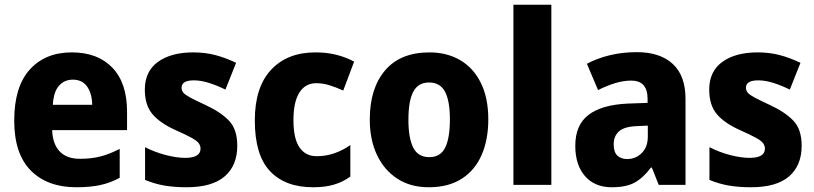

<svg xmlns="http://www.w3.org/2000/svg" viewBox="-20 -780 3436 810"><path d="M283 -559Q392 -559 454 -494.5Q516 -430 516 -309V-231H200Q202 -173 231.5 -141.5Q261 -110 318 -110Q365 -110 404 -120Q443 -130 485 -152V-30Q447 -9 404 0.5Q361 10 302 10Q180 10 110 -60.5Q40 -131 40 -271Q40 -414 105.5 -486.5Q171 -559 283 -559ZM287 -444Q252 -444 229 -418.5Q206 -393 203 -338H369Q368 -386 347.5 -415Q327 -444 287 -444Z M981 -165Q981 -82 928 -36Q875 10 767 10Q716 10 674.5 3Q633 -4 592 -21V-159Q633 -138 679 -126Q725 -114 761 -114Q826 -114 826 -153Q826 -165 818.5 -175.5Q811 -186 788.5 -198.5Q766 -211 721 -231Q656 -260 623.5 -298Q591 -336 591 -402Q591 -479 646.5 -519Q702 -559 795 -559Q844 -559 887 -548Q930 -537 976 -515L931 -402Q897 -419 862.5 -430Q828 -441 798 -441Q746 -441 746 -410Q746 -398 753.5 -389Q761 -380 782.5 -368.5Q804 -357 847 -337Q910 -308 945.5 -271.5Q981 -235 981 -165Z M1301 10Q1183 10 1119 -58Q1055 -126 1055 -272Q1055 -412 1123.5 -485.5Q1192 -559 1311 -559Q1360 -559 1400.5 -548.5Q1441 -538 1474 -520L1428 -398Q1397 -412 1369.5 -420.5Q1342 -429 1314 -429Q1268 -429 1243 -389.5Q1218 -350 1218 -273Q1218 -195 1243.5 -158Q1269 -121 1316 -121Q1354 -121 1389.5 -133Q1425 -145 1458 -168V-35Q1426 -12 1388.5 -1Q1351 10 1301 10Z M2040 -276Q2040 -191 2012 -126.5Q1984 -62 1928 -26Q1872 10 1789 10Q1712 10 1656.5 -26Q1601 -62 1570.5 -126Q1540 -190 1540 -276Q1540 -407 1604.5 -483Q1669 -559 1792 -559Q1865 -559 1921 -526.5Q1977 -494 2008.5 -430.5Q2040 -367 2040 -276ZM1703 -275Q1703 -197 1723.5 -157Q1744 -117 1791 -117Q1838 -117 1858 -157Q1878 -197 1878 -276Q1878 -354 1857.5 -393Q1837 -432 1790 -432Q1744 -432 1723.5 -393Q1703 -354 1703 -275Z M2306 0H2146V-760H2306Z M2667 -560Q2764 -560 2818 -510.5Q2872 -461 2872 -363V0H2759L2730 -73H2726Q2694 -30 2658 -10Q2622 10 2561 10Q2489 10 2448 -37Q2407 -84 2407 -165Q2407 -253 2463 -295.5Q2519 -338 2628 -343L2712 -346V-363Q2712 -440 2643 -440Q2611 -440 2576 -429.5Q2541 -419 2503 -400L2456 -511Q2499 -534 2552.5 -547Q2606 -560 2667 -560ZM2668 -248Q2614 -246 2591.5 -226Q2569 -206 2569 -171Q2569 -138 2584.5 -123.5Q2600 -109 2626 -109Q2662 -109 2687.5 -134.5Q2713 -160 2713 -204V-250Z M3362 -165Q3362 -82 3309 -36Q3256 10 3148 10Q3097 10 3055.5 3Q3014 -4 2973 -21V-159Q3014 -138 3060 -126Q3106 -114 3142 -114Q3207 -114 3207 -153Q3207 -165 3199.5 -175.5Q3192 -186 3169.5 -198.5Q3147 -211 3102 -231Q3037 -260 3004.5 -298Q2972 -336 2972 -402Q2972 -479 3027.5 -519Q3083 -559 3176 -559Q3225 -559 3268 -548Q3311 -537 3357 -515L3312 -402Q3278 -419 3243.5 -430Q3209 -441 3179 -441Q3127 -441 3127 -410Q3127 -398 3134.5 -389Q3142 -380 3163.5 -368.5Q3185 -357 3228 -337Q3291 -308 3326.5 -271.5Q3362 -235 3362 -165Z"/></svg>

Font: Noto Sans Devanagari SemiCondensed ExtraBold
Style: Regular
Weight: 800
Width: 4
Designer: Jelle Bosma - Monotype Design Team
Foundry: Monotype Imaging Inc.
Version: Version 2.004; ttfautohint (v1.8.4.7-5d5b)